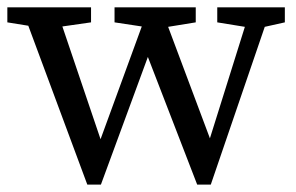

<svg xmlns="http://www.w3.org/2000/svg" viewBox="-20 -493 806 523"><path d="M0 -473.1H228V-432.1L149.9 -420.9L253.9 -113.8L366.2 -420.9L292 -432.1V-473.1H513.2V-432.1L438 -419.9L551.8 -116.2L647 -419.9L571.8 -432.1V-473.1H755.9V-432.1L701.2 -419.9L554.2 9.8H517.1L382.8 -337.9L254.9 9.8H217.8L57.1 -422.9L0 -432.1Z"/></svg>

Font: SourceSerifPro-Regular
Style: Regular
Weight: 400
Designer: Frank Grießhammer
Foundry: Adobe Systems Incorporated
Version: Version 1.014;PS Version 1.0;hotconv 1.0.73;makeotf.lib2.5.5